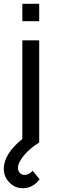

<svg xmlns="http://www.w3.org/2000/svg" viewBox="-38 -753 307 1014"><path d="M169 -733V-641H80V-733ZM135 149 171 194Q136 241 82 241Q41 241 11.5 210.5Q-18 180 -18 139Q-18 60 80 -19V-540H169V0Q122 28 89.5 66.5Q57 105 57 134Q57 150 67 160.5Q77 171 92 171Q113 171 135 149Z"/></svg>

Font: Manrope Medium
Style: Medium
Weight: 500
Designer: Mikhail Sharanda
Foundry: Mikhail Sharanda
Version: Version 4.000;hotconv 1.0.109;makeotfexe 2.5.65596